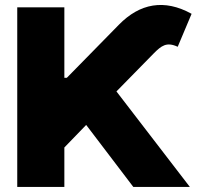

<svg xmlns="http://www.w3.org/2000/svg" viewBox="-20 -736 780 756"><path d="M47.9 0H233.4V-155.3L319.3 -244.1L504.9 0H727.5L438.5 -376L585 -525.4C615.2 -555.7 635.7 -572.3 679.7 -551.8L734.4 -681.6C627 -741.2 530.3 -722.7 448.2 -638.7L243.2 -429.7H233.4V-707H47.9Z"/></svg>

Font: Pretendard Black
Style: Regular
Weight: 900
Designer: Base glyphs from Inter by Rasmus Andersson; Hangeul glyphs from Noto Sans CJK(Source Han Sans) by Jang Soo-young and Kan
Foundry: Kil Hyung-jin
Version: Version 1.309;Glyphs 3.2 (3225)